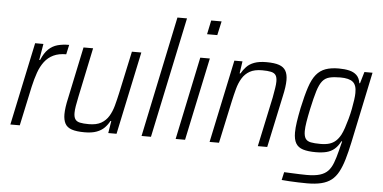

<svg xmlns="http://www.w3.org/2000/svg" viewBox="-59 -860 2349 1178"><g transform="rotate(5 1116.0 -271.0)"><path d="M24 0 132 -510H183L166 -410H171Q190 -455 214.5 -478Q239 -501 270 -509.5Q301 -518 341 -518L328 -459Q282 -459 249.5 -443.5Q217 -428 195 -399Q173 -370 159 -330.5Q145 -291 134 -242L82 0Z M481 8Q431 8 402 -2Q373 -12 361 -34.5Q349 -57 349 -92Q349 -111 352.5 -136.5Q356 -162 363 -192L430 -510H489L425 -205Q418 -172 414 -147.5Q410 -123 410 -105Q410 -80 419 -66.5Q428 -53 448.5 -48.5Q469 -44 503 -44Q550 -44 579 -60.5Q608 -77 625.5 -106Q643 -135 653 -172Q663 -209 672 -250L728 -510H786L678 0H627L639 -75H634Q622 -52 603.5 -33Q585 -14 555.5 -3Q526 8 481 8Z M832 0 988 -743H1047L890 0Z M1178 -657 1196 -743H1260L1241 -657ZM1042 0 1149 -510H1208L1100 0Z M1251 0 1359 -510H1409L1398 -435H1403Q1416 -458 1434 -477Q1452 -496 1481.5 -507Q1511 -518 1556 -518Q1606 -518 1634.5 -508Q1663 -498 1675.5 -476Q1688 -454 1688 -419Q1688 -399 1684.5 -374Q1681 -349 1674 -318L1606 0H1548L1613 -305Q1619 -338 1623 -363Q1627 -388 1627 -405Q1627 -431 1618 -444Q1609 -457 1588.5 -461.5Q1568 -466 1534 -466Q1487 -466 1458 -449.5Q1429 -433 1411.5 -404Q1394 -375 1384 -338Q1374 -301 1365 -260L1309 0Z M1869 201Q1843 201 1814 200Q1785 199 1758.5 197.5Q1732 196 1712 194L1723 145Q1745 146 1769 147Q1793 148 1817 149Q1841 150 1862 150Q1912 150 1943 140.5Q1974 131 1992.5 111.5Q2011 92 2023 60.5Q2035 29 2046 -15Q2049 -28 2053.5 -45Q2058 -62 2061 -74H2056Q2041 -44 2020 -26Q1999 -8 1971 -1Q1943 6 1905 6Q1857 6 1826.5 -3.5Q1796 -13 1782 -37Q1768 -61 1768 -103Q1768 -131 1773.5 -168.5Q1779 -206 1789 -255Q1806 -334 1823 -385.5Q1840 -437 1863.5 -465.5Q1887 -494 1920.5 -506Q1954 -518 2002 -518Q2038 -518 2066 -511.5Q2094 -505 2112 -488Q2130 -471 2135 -439H2139L2160 -510H2210L2118 -73Q2105 -12 2091.5 33.5Q2078 79 2060.5 111.5Q2043 144 2018 163.5Q1993 183 1956.5 192Q1920 201 1869 201ZM1929 -47Q1962 -47 1984.5 -54Q2007 -61 2023.5 -76Q2040 -91 2053 -115Q2062 -132 2071 -158.5Q2080 -185 2088.5 -216Q2097 -247 2103 -278Q2109 -309 2112.5 -335Q2116 -361 2116 -377Q2117 -425 2093.5 -444.5Q2070 -464 2016 -464Q1976 -464 1949.5 -457.5Q1923 -451 1906 -430Q1889 -409 1876 -367Q1863 -325 1848 -255Q1838 -208 1832.5 -174Q1827 -140 1827 -117Q1827 -87 1837 -71.5Q1847 -56 1870 -51.5Q1893 -47 1929 -47Z"/></g></svg>

Font: Saira SemiCondensed Light
Style: Italic
Weight: 300
Width: 4
Italic angle: -12°
Designer: Hector Gatti with collaboration of the Omnibus-Type team
Foundry: Omnibus-Type
Version: Version 1.101